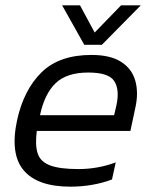

<svg xmlns="http://www.w3.org/2000/svg" viewBox="-20 -690 574 720"><path d="M296 -522 213 -670H280L335 -568L434 -670H508L362 -522ZM244 10Q121 10 69 -51Q17 -112 44 -239Q69 -353 135.5 -418.5Q202 -484 323 -484Q393 -484 433.5 -458.5Q474 -433 487 -388.5Q500 -344 488 -288L469 -199H118Q111 -145 121.5 -114Q132 -83 168.5 -69.5Q205 -56 274 -56Q347 -56 414 -81L400 -17Q366 -4 326 3Q286 10 244 10ZM130 -258H408L417 -297Q429 -355 408 -386.5Q387 -418 311 -418Q230 -418 188.5 -378Q147 -338 130 -258Z"/></svg>

Font: Kanit Light
Style: Italic
Weight: 300
Italic angle: -12°
Designer: Katatrad Team
Foundry: CadsonDemak
Version: Version 2.000; ttfautohint (v1.8.3)